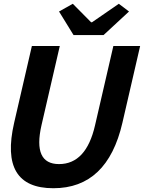

<svg xmlns="http://www.w3.org/2000/svg" viewBox="-20 -984 788 1018"><path d="M55 -333 149 -740H297L200 -320Q153 -114 293 -114Q437 -114 484 -320L581 -740H723L629 -333Q549 14 263 14Q-25 14 55 -333ZM293 -923 366 -964 463 -866H468L610 -964L664 -923L529 -798H370Z"/></svg>

Font: KaiGen Gothic CN Bold
Style: Bold
Weight: 700
Designer: Ryoko NISHIZUKA  (kana & ideographs); Paul D. Hunt (Latin, Greek & Cyrillic); Wenlong ZHANG  (bopomofo); Sandoll Communi
Foundry: Adobe Systems Incorporated
Version: Version 1.002.20150501